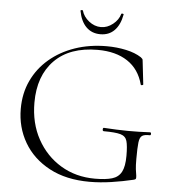

<svg xmlns="http://www.w3.org/2000/svg" viewBox="-56 -848 824 911"><g transform="rotate(5 356.5 -392.5)"><path d="M404 12Q292 12 212.5 -30.5Q133 -73 91 -145Q49 -217 49 -305Q49 -379 77.5 -439.5Q106 -500 157.5 -544Q209 -588 278.5 -612Q348 -636 430 -636Q478 -636 522 -626.5Q566 -617 595 -598Q604 -591 604.5 -587Q605 -583 606 -575L618 -470Q618 -468 612.5 -466.5Q607 -465 606 -469Q587 -541 531 -578Q475 -615 389 -615Q256 -615 183.5 -541.5Q111 -468 111 -340Q111 -242 152.5 -166.5Q194 -91 265.5 -48Q337 -5 428 -5Q479 -5 509.5 -14Q540 -23 554 -49Q568 -75 568 -126Q568 -174 561.5 -196.5Q555 -219 530.5 -226Q506 -233 451 -233Q445 -233 445 -241Q445 -249 450 -249Q512 -245 563 -244.5Q614 -244 670 -247Q675 -247 675 -240Q675 -233 670 -233Q645 -234 633.5 -226.5Q622 -219 619 -194Q616 -169 616 -116Q616 -83 618 -67Q620 -51 621.5 -43.5Q623 -36 623 -28Q623 -22 621 -20Q619 -18 612 -16Q562 -4 508 4Q454 12 404 12ZM394 -690Q353 -690 326.5 -716.5Q300 -743 291 -792Q290 -796 295.5 -796.5Q301 -797 302 -795Q310 -766 336.5 -745Q363 -724 394 -724Q424 -724 450.5 -745Q477 -766 485 -795Q486 -797 491.5 -796.5Q497 -796 496 -792Q487 -743 461 -716.5Q435 -690 394 -690Z"/></g></svg>

Font: Cormorant Light Light
Style: Regular
Weight: 300
Version: Version 4.000